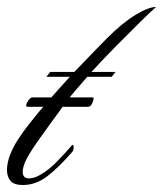

<svg xmlns="http://www.w3.org/2000/svg" viewBox="-42 -526 467 550"><path d="M23 4Q-2 4 -12 -8Q-22 -20 -22 -39Q-22 -72 2 -114Q16 -138 40.5 -169.5Q65 -201 96 -236.5Q127 -272 158 -306H91L102 -320H171Q199 -349 223.5 -374.5Q248 -400 264 -416Q308 -460 345.5 -483Q383 -506 405 -506Q389 -492 358.5 -462Q328 -432 291.5 -395Q255 -358 220 -320H289L278 -306H208Q189 -284 172.5 -265Q156 -246 144 -229Q97 -165 68 -124Q39 -83 30 -62Q23 -45 23 -34Q23 -15 41 -15Q56 -15 73 -25Q98 -39 123.5 -65.5Q149 -92 165 -111Q169 -111 169 -105Q169 -96 165 -91Q127 -47 94 -21.5Q61 4 23 4ZM36 -220Q33 -220 33 -224Q33 -229 39 -238Q45 -247 51 -247H224Q226 -247 226 -244Q226 -238 221.5 -229Q217 -220 210 -220Z"/></svg>

Font: Luxurious Script
Style: Regular
Weight: 400
Designer: Robert E. Leuschke
Foundry: Robert E. Leuschke
Version: Version 1.010; ttfautohint (v1.8.3)